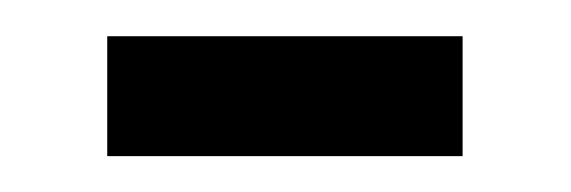

<svg xmlns="http://www.w3.org/2000/svg" viewBox="-20 -323 315 106"><path d="M39.2 -303V-236.8H235.4V-303Z"/></svg>

Font: Secuela Light
Style: Regular
Weight: 300
Designer: Fernando Haro
Foundry: deFharo
Version: Version 1.708